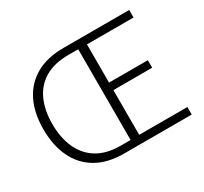

<svg xmlns="http://www.w3.org/2000/svg" viewBox="-147 -939 1222 1149"><g transform="rotate(-30 463.5 -364.5)"><path d="M407 0Q293 0 216 -45Q139 -90 99.5 -172.5Q60 -255 60 -367Q60 -479 100 -560Q140 -641 217.5 -685Q295 -729 409 -729H862V-677H540V-413H808V-361H540V-52H873V0ZM414 -51H480V-678H414Q315 -678 250.5 -640Q186 -602 154 -532Q122 -462 122 -367Q122 -273 154 -201.5Q186 -130 250.5 -90.5Q315 -51 414 -51Z"/></g></svg>

Font: Noto Sans TC Thin Light
Style: Regular
Weight: 300
Version: Version 2.004-H2;hotconv 1.0.118;makeotfexe 2.5.65603